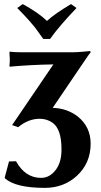

<svg xmlns="http://www.w3.org/2000/svg" viewBox="-20 -684 493 936"><path d="M39.1 -74.2 240.2 -370.1Q129.4 -368.2 27.8 -358.9L25.9 -361.8Q27.8 -377.9 27.8 -397L25.9 -429.2L27.8 -432.1Q50.8 -429.2 84 -429.2H335.9Q354 -429.2 386.2 -432.1L417 -435.1Q421.9 -435.1 421.9 -429.2Q415 -421.4 392.1 -387.2L236.8 -158.2Q306.6 -156.2 358.9 -116.2Q421.9 -65.4 421.9 16.1Q421.9 111.3 355 172.9Q291 231.9 198.2 231.9Q59.1 231.9 5.9 187L2.9 182.1L23.9 103L58.1 102.1Q103 183.1 180.2 183.1Q219.2 183.1 247.1 149.9Q280.3 111.8 279.8 43.9Q279.8 -55.2 235.8 -85.9Q208 -105 173.8 -105Q117.7 -105 68.8 -64ZM64 -645 90.8 -664.1Q168.9 -621.1 209 -582Q247.1 -617.2 326.2 -664.1L353 -645Q267.1 -555.2 224.1 -494.1H190.9Q166 -529.3 156 -542.7Q146 -556.2 122.6 -583Q99.1 -609.9 64 -645Z"/></svg>

Font: Linux Biolinum O
Style: Bold
Weight: 700
Designer: Philipp H. Poll
Foundry: Philipp H. Poll
Version: Version 1.3.2